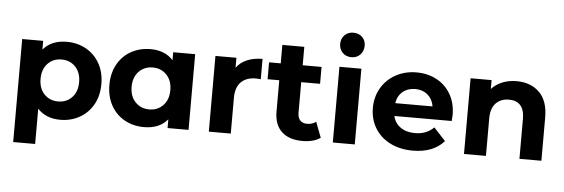

<svg xmlns="http://www.w3.org/2000/svg" viewBox="-57 -976 3991 1359"><g transform="rotate(5 1938.5 -296.5)"><path d="M658 -269Q658 -186 623 -123.5Q588 -61 526.5 -26.5Q465 8 390 8Q287 8 228 -57V194H72V-538H221V-476Q279 -546 390 -546Q465 -546 526.5 -511.5Q588 -477 623 -414.5Q658 -352 658 -269ZM500 -269Q500 -337 461.5 -377.5Q423 -418 363 -418Q303 -418 264.5 -377.5Q226 -337 226 -269Q226 -201 264.5 -160.5Q303 -120 363 -120Q423 -120 461.5 -160.5Q500 -201 500 -269Z M1301 -538V0H1152V-62Q1094 8 984 8Q908 8 846.5 -26Q785 -60 750 -123Q715 -186 715 -269Q715 -352 750 -415Q785 -478 846.5 -512Q908 -546 984 -546Q1087 -546 1145 -481V-538ZM1148 -269Q1148 -337 1109 -377.5Q1070 -418 1011 -418Q951 -418 912 -377.5Q873 -337 873 -269Q873 -201 912 -160.5Q951 -120 1011 -120Q1070 -120 1109 -160.5Q1148 -201 1148 -269Z M1779 -546V-402Q1753 -404 1744 -404Q1677 -404 1639 -366.5Q1601 -329 1601 -254V0H1445V-538H1594V-467Q1622 -506 1669.5 -526Q1717 -546 1779 -546Z M2238 -26Q2215 -9 2181.5 -0.5Q2148 8 2111 8Q2015 8 1962.5 -41Q1910 -90 1910 -185V-406H1827V-526H1910V-657H2066V-526H2200V-406H2066V-187Q2066 -153 2083.5 -134.5Q2101 -116 2133 -116Q2170 -116 2196 -136Z M2326 -538H2482V0H2326ZM2317 -700Q2317 -737 2341 -762Q2365 -787 2404 -787Q2443 -787 2467 -763Q2491 -739 2491 -703Q2491 -664 2467 -638.5Q2443 -613 2404 -613Q2365 -613 2341 -638Q2317 -663 2317 -700Z M3151 -225H2744Q2755 -175 2796 -146Q2837 -117 2898 -117Q2940 -117 2972.5 -129.5Q3005 -142 3033 -169L3116 -79Q3040 8 2894 8Q2803 8 2733 -27.5Q2663 -63 2625 -126Q2587 -189 2587 -269Q2587 -348 2624.5 -411.5Q2662 -475 2727.5 -510.5Q2793 -546 2874 -546Q2953 -546 3017 -512Q3081 -478 3117.5 -414.5Q3154 -351 3154 -267Q3154 -264 3151 -225ZM2742 -316H3007Q2999 -367 2963 -397.5Q2927 -428 2875 -428Q2822 -428 2786 -398Q2750 -368 2742 -316Z M3808 -308V0H3652V-284Q3652 -348 3624 -379.5Q3596 -411 3543 -411Q3484 -411 3449 -374.5Q3414 -338 3414 -266V0H3258V-538H3407V-475Q3438 -509 3484 -527.5Q3530 -546 3585 -546Q3685 -546 3746.5 -486Q3808 -426 3808 -308Z"/></g></svg>

Font: Idrija
Style: Bold
Weight: 700
Designer: Julieta Ulanovsky
Foundry: Julieta Ulanovsky
Version: Version 7.200